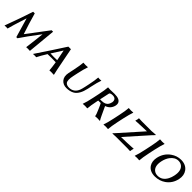

<svg xmlns="http://www.w3.org/2000/svg" viewBox="344 -1744 3024 3024"><g transform="rotate(45 1856.0 -232.0)"><path d="M217.8 -470.2H253.9Q302.7 -294.9 362.8 -116.2L629.9 -470.2H662.1Q622.6 -63 619.1 -18.6Q618.2 -7.8 617.7 2Q606.4 0 571.8 0Q545.9 0 534.7 2Q564 -226.6 573.2 -324.7Q410.6 -110.4 337.9 0H313Q298.3 -55.7 218.3 -324.2Q133.3 -59.1 119.6 2Q112.3 0 90.8 0Q60.5 0 51.8 2Q162.6 -296.4 217.8 -470.2Z M850.1 -159.2Q785.2 -54.2 758.3 2Q749 0 726.1 0Q695.3 0 685.5 2Q848.6 -240.7 998.5 -474.1H1055.7Q1067.9 -416 1094.2 -276.4Q1138.7 -44.4 1151.4 2Q1139.2 0 1087.9 0Q1063.5 0 1051.8 2Q1047.4 -60.1 1031.7 -159.2Q973.1 -161.1 945.3 -161.1Q902.3 -161.1 850.1 -159.2ZM1024.9 -198.7Q1009.8 -284.7 989.7 -376H987.8Q876.5 -201.7 875 -199.2Q885.3 -199.2 909.2 -198.2Q938.5 -197.3 949.7 -196.8Q982.4 -197.3 1024.9 -198.7Z M1696.3 -279.8 1684.6 -224.1Q1652.3 -73.2 1571.3 -22.9Q1517.1 9.8 1437 9.8Q1365.2 9.8 1322.3 -37.6Q1275.9 -90.8 1294.4 -181.2L1315.4 -279.8Q1340.8 -400.4 1343.8 -460L1345.2 -462.9Q1347.2 -462.9 1394.5 -460L1444.3 -462.9L1445.8 -460Q1422.4 -395.5 1397.5 -279.8L1380.9 -202.1Q1356.9 -89.8 1385.7 -52.7Q1409.2 -24.4 1460.9 -23.9Q1569.8 -23.9 1610.4 -131.3Q1621.1 -160.6 1631.8 -210.9L1646.5 -279.8Q1671.9 -400.4 1674.8 -460L1676.3 -462.9Q1677.2 -462.9 1710 -460L1743.2 -462.9L1744.6 -460Q1720.7 -395.5 1696.3 -279.8Z M2107.4 -346.2Q2115.2 -422.9 2038.6 -426.8Q1982.9 -426.8 1974.1 -404.3Q1972.7 -400.4 1972.2 -397L1938.5 -240.2H1971.7Q2055.7 -240.2 2086.4 -290Q2100.1 -313 2107.4 -346.2ZM1986.3 -206.5Q1977.5 -206.1 1968.3 -206.1H1931.6L1925.8 -179.2Q1901.4 -63 1897.5 0L1895 2.9Q1893.1 2.9 1846.7 0L1795.9 2.9V0Q1818.8 -61 1843.8 -179.2L1865.2 -280.8Q1890.6 -400.4 1893.6 -460L1895 -462.9Q1897 -462.9 1944.3 -460Q1965.3 -460 2003.4 -461.9Q2031.2 -463.4 2042 -462.9Q2159.2 -462.9 2181.2 -397.5Q2188 -374 2182.1 -346.2Q2161.1 -253.4 2068.8 -221.2Q2079.1 -202.1 2135.3 -78.6Q2159.2 -26.4 2176.8 0L2174.3 2.9Q2154.8 0 2125.5 0Q2088.4 0 2070.3 2.9Q2068.8 -29.3 2036.6 -99.1Q2031.2 -110.8 2021.5 -133.8Q2000 -185.1 1986.3 -206.5Z M2326.2 -280.8Q2351.6 -400.4 2354.5 -460L2356 -462.9Q2357.9 -462.9 2405.3 -460Q2405.3 -460 2455.1 -462.9L2456.5 -460Q2436.5 -405.3 2408.2 -280.8L2386.7 -179.2Q2362.3 -63 2358.4 0L2356 2.9Q2354 2.9 2307.6 0Q2307.6 0 2256.8 2.9V0Q2279.8 -61 2304.7 -179.2Z M2591.3 -54.2Q2648.9 -54.2 2716.6 -56.9Q2784.2 -59.6 2822.8 -62L2861.3 -64.9L2862.8 -62Q2857.4 -45.9 2854 -28.8Q2853.5 -25.4 2849.6 0L2847.2 2.9Q2823.2 0 2787.6 0H2545.4Q2514.6 0 2458 2.9L2455.1 -2Q2457 -3.9 2485.8 -34.2L2816.9 -405.8Q2762.2 -404.8 2700.4 -402.1Q2638.7 -399.4 2605 -397.5L2570.8 -395L2568.4 -397.9Q2576.2 -421.9 2578.1 -431.2Q2579.1 -436.5 2580.1 -444.8Q2580.6 -454.1 2581.5 -460L2585 -462.9Q2608.9 -460 2644.5 -460H2862.3Q2883.8 -460 2934.6 -465.3Q2948.7 -466.8 2950.7 -466.8Q2955.6 -465.3 2955.6 -460Q2947.8 -453.1 2912.6 -415Z M3022.9 -280.8Q3048.3 -400.4 3051.3 -460L3052.7 -462.9Q3054.7 -462.9 3102.1 -460Q3102.1 -460 3151.9 -462.9L3153.3 -460Q3133.3 -405.3 3105 -280.8L3083.5 -179.2Q3059.1 -63 3055.2 0L3052.7 2.9Q3050.8 2.9 3004.4 0Q3004.4 0 2953.6 2.9V0Q2976.6 -61 3001.5 -179.2Z M3498.5 -430.2Q3420.4 -430.2 3364.3 -355Q3327.1 -304.2 3311.5 -231.9Q3285.6 -108.9 3348.1 -56.2Q3380.9 -29.3 3429.7 -28.8Q3530.3 -28.8 3584 -130.9Q3604.5 -169.9 3614.7 -219.2Q3641.6 -346.2 3578.6 -401.9Q3545.9 -429.7 3498.5 -430.2ZM3706.1 -232.9Q3680.7 -113.3 3585 -45.4Q3506.8 9.3 3406.2 9.8Q3292 9.8 3241.7 -68.4Q3202.6 -131.3 3221.2 -220.2Q3247.6 -344.7 3348.6 -416Q3425.3 -470.2 3516.1 -470.2Q3623 -470.2 3677.7 -396.5Q3726.1 -329.6 3706.1 -232.9Z"/></g></svg>

Font: Linux Biolinum Capitals O
Style: Italic Samll Caps
Weight: 400
Italic angle: -12°
Designer: Philipp H. Poll
Foundry: Philipp H. Poll
Version: Version 0.6.2